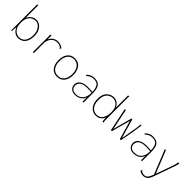

<svg xmlns="http://www.w3.org/2000/svg" viewBox="261 -1985 3478 3478"><g transform="rotate(45 2000.0 -245.5)"><path d="M259 11Q211 11 177.5 -10Q144 -31 125 -59Q106 -87 98 -109L90 0H73V-665H105V-658Q100 -656 98.5 -649.5Q97 -643 98 -626V-344Q117 -392 160 -426Q203 -460 266 -460Q313 -460 353.5 -431Q394 -402 419 -350.5Q444 -299 444 -229Q444 -142 417.5 -89Q391 -36 349 -12.5Q307 11 259 11ZM262 -12Q303 -12 338.5 -33Q374 -54 396.5 -101Q419 -148 419 -225Q419 -293 396.5 -340Q374 -387 339.5 -412Q305 -437 267 -437Q228 -438 189 -418Q150 -398 124 -351.5Q98 -305 98 -223Q98 -160 114.5 -119Q131 -78 156 -54.5Q181 -31 209.5 -21.5Q238 -12 262 -12Z M629 -449H656L654 -346Q674 -399 720 -429.5Q766 -460 816 -460Q848 -460 886 -447.5Q924 -435 948 -410L934 -391L929 -384L923 -389Q925 -394 920.5 -399Q916 -404 902 -414Q882 -427 862 -432Q842 -437 821 -437Q771 -437 733.5 -412Q696 -387 675 -344.5Q654 -302 654 -248V1H629Z M1250 8Q1157 8 1108 -56.5Q1059 -121 1059 -225Q1059 -329 1108 -394Q1157 -459 1250 -459Q1343 -459 1392 -394Q1441 -329 1441 -225Q1441 -121 1392 -56.5Q1343 8 1250 8ZM1250 -15Q1305 -15 1342 -42.5Q1379 -70 1397.5 -118Q1416 -166 1416 -226Q1416 -324 1370 -380Q1324 -436 1250 -436Q1170 -436 1127 -377Q1084 -318 1084 -226Q1084 -131 1126.5 -73Q1169 -15 1250 -15Z M1711 11Q1644 11 1608.5 -26Q1573 -63 1573 -115Q1573 -183 1630.5 -220.5Q1688 -258 1779 -258Q1802 -258 1836 -257Q1870 -256 1900 -252Q1897 -348 1866 -392.5Q1835 -437 1753 -437Q1717 -437 1684 -422.5Q1651 -408 1618 -376L1601 -392Q1633 -424 1669 -441.5Q1705 -459 1752 -459Q1844 -459 1884 -408Q1924 -357 1924 -239V0H1899V-114Q1886 -62 1837 -25.5Q1788 11 1711 11ZM1598 -114Q1598 -68 1626.5 -39Q1655 -10 1716 -10Q1806 -10 1853.5 -68Q1901 -126 1901 -219Q1901 -225 1901 -231Q1874 -234 1840.5 -235.5Q1807 -237 1785 -237Q1691 -237 1644.5 -203.5Q1598 -170 1598 -114Z M2244 10Q2196 10 2152.5 -16Q2109 -42 2082 -95.5Q2055 -149 2055 -231Q2055 -313 2084 -363.5Q2113 -414 2158.5 -437.5Q2204 -461 2251 -461Q2287 -461 2318 -445Q2349 -429 2371.5 -402.5Q2394 -376 2403 -344V-665H2435V-658Q2430 -656 2428.5 -649.5Q2427 -643 2428 -626L2429 -71Q2429 -53 2430.5 -35.5Q2432 -18 2439 0L2413 -1Q2408 -13 2406 -32.5Q2404 -52 2403.5 -71Q2403 -90 2403 -102Q2396 -78 2376 -52Q2356 -26 2323.5 -8Q2291 10 2244 10ZM2249 -13Q2324 -13 2364 -73.5Q2404 -134 2404 -231Q2404 -309 2379.5 -354Q2355 -399 2319.5 -418.5Q2284 -438 2252 -438Q2208 -438 2169 -417Q2130 -396 2105.5 -351Q2081 -306 2081 -234Q2081 -155 2104.5 -106Q2128 -57 2166.5 -35Q2205 -13 2249 -13Z M2628 1 2536 -449H2562L2644 -44L2743 -414H2763L2872 -38Q2891 -154 2905 -231.5Q2919 -309 2926.5 -357.5Q2934 -406 2934 -434V-449H2961Q2946 -333 2927 -223Q2908 -113 2885 1H2857L2753 -359L2653 1Z M3211 11Q3144 11 3108.5 -26Q3073 -63 3073 -115Q3073 -183 3130.5 -220.5Q3188 -258 3279 -258Q3302 -258 3336 -257Q3370 -256 3400 -252Q3397 -348 3366 -392.5Q3335 -437 3253 -437Q3217 -437 3184 -422.5Q3151 -408 3118 -376L3101 -392Q3133 -424 3169 -441.5Q3205 -459 3252 -459Q3344 -459 3384 -408Q3424 -357 3424 -239V0H3399V-114Q3386 -62 3337 -25.5Q3288 11 3211 11ZM3098 -114Q3098 -68 3126.5 -39Q3155 -10 3216 -10Q3306 -10 3353.5 -68Q3401 -126 3401 -219Q3401 -225 3401 -231Q3374 -234 3340.5 -235.5Q3307 -237 3285 -237Q3191 -237 3144.5 -203.5Q3098 -170 3098 -114Z M3623 174Q3591 174 3566.5 164Q3542 154 3522 135L3542 117L3548 111L3553 116Q3551 121 3556 125.5Q3561 130 3574 140Q3585 146 3599 148.5Q3613 151 3627 151Q3652 151 3671 142Q3690 133 3708.5 105Q3727 77 3749 19L3561 -449H3588L3762 -16L3854 -275Q3870 -320 3884 -361.5Q3898 -403 3903 -449H3932Q3925 -403 3910 -360Q3895 -317 3878 -270L3764 52Q3738 122 3704 148Q3670 174 3623 174Z"/></g></svg>

Font: Inconsolata ExtraLight
Style: Regular
Weight: 200
Monospace: yes
Designer: Raph Levien, Cyreal, Brenton Simpson
Foundry: Raph Levien, Cyreal, Google
Version: Version 3.001; ttfautohint (v1.8.2.53-6de2)